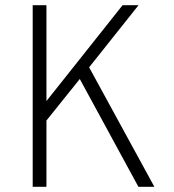

<svg xmlns="http://www.w3.org/2000/svg" viewBox="-20 -720 672 740"><path d="M106 0V-700H159V-330.5L452.5 -700H514L323.5 -460.5L575 0H513.5L287.5 -415.5L159 -255.5V0Z"/></svg>

Font: Overpass ExtraLight
Style: Regular
Weight: 250
Designer: Delve Withrington, Dave Bailey, Thomas Jockin
Foundry: Delve Fonts LLC
Version: Version 4.000